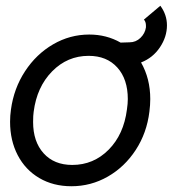

<svg xmlns="http://www.w3.org/2000/svg" viewBox="-20 -637 600 667"><path d="M470 -420Q502 -364 502 -293Q502 -272 499 -249Q490 -175 451.5 -116Q413 -57 354.5 -23.5Q296 10 228 10Q165 10 116.5 -18.5Q68 -47 41.5 -98Q15 -149 15 -214Q15 -235 18 -256Q28 -330 67 -389.5Q106 -449 164.5 -483Q223 -517 290 -517Q350 -517 399 -489L430 -490Q452 -490 468 -505.5Q484 -521 487 -542V-548Q487 -561 480 -569L537 -617Q560 -586 560 -549Q560 -509 535.5 -472.5Q511 -436 470 -420ZM421 -257Q424 -277 424 -293Q424 -362 387.5 -402.5Q351 -443 288 -443Q214 -443 161 -389Q108 -335 97 -249Q95 -237 95 -213Q95 -145 131.5 -104.5Q168 -64 231 -64Q305 -64 357.5 -117Q410 -170 421 -257Z"/></svg>

Font: Bellota
Style: Bold Italic
Weight: 700
Italic angle: -7.5°
Designer: Kemie Guaida
Foundry: Kemie Guaida
Version: Version 4.001